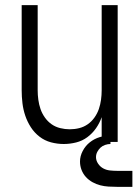

<svg xmlns="http://www.w3.org/2000/svg" viewBox="-20 -550 540 744"><path d="M227 8Q251 8 275 2Q299 -4 318.5 -18.5Q338 -33 352 -53Q366 -73 374 -96V0H436V-530H374V-200Q374 -182 371.5 -163.5Q369 -145 363 -127.5Q357 -110 346 -94.5Q335 -79 320 -68.5Q305 -58 287 -53.5Q269 -49 250 -49Q232 -49 213.5 -53.5Q195 -58 180 -68.5Q165 -79 154 -94.5Q143 -110 137 -127.5Q131 -145 128.5 -163.5Q126 -182 126 -200V-530H64V-200Q64 -175 67 -150Q70 -125 78 -101.5Q86 -78 99.5 -57Q113 -36 133 -20.5Q153 -5 177.5 1.5Q202 8 227 8ZM433 174H493V112H433Q420 112 406 110.5Q392 109 380 102.5Q368 96 360 84Q352 72 352 59Q352 48 357 38.5Q362 29 369.5 22Q377 15 387.5 11.5Q398 8 408 8V-25Q387 -25 366 -18.5Q345 -12 328 1.5Q311 15 300.5 35Q290 55 290 76Q290 93 296 108.5Q302 124 313 136Q324 148 338.5 156Q353 164 368.5 168Q384 172 400.5 173Q417 174 433 174Z"/></svg>

Font: Iosevka SS09 Light
Style: Regular
Weight: 300
Monospace: yes
Designer: Belleve Invis
Foundry: Belleve Invis
Version: Version 5.2.1; ttfautohint (v1.8.3)